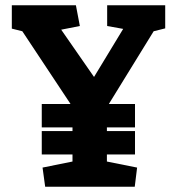

<svg xmlns="http://www.w3.org/2000/svg" viewBox="-20 -711 674 731"><path d="M152 0 142 -73 256 -96V-123H139V-212H256V-226H139V-315H248V-316L65 -592L25 -602V-691H269L284 -612L213 -598L338 -418L449 -601L388 -612V-691H609V-603L565 -592L395 -316V-315H494V-226H387V-212H494V-123H387V-96L502 -73L493 0Z"/></svg>

Font: Kreon
Style: Bold
Weight: 700
Designer: Julia Petretta
Foundry: Julia Petretta and Eli Heuer
Version: Version 2.002